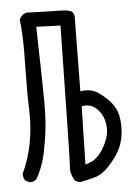

<svg xmlns="http://www.w3.org/2000/svg" viewBox="-55 -827 610 866"><g transform="rotate(-5 250.0 -394.0)"><path d="M96.2 -784.7Q73.2 -777.3 64.9 -755.4Q72.3 -698.2 72.3 -610.8Q72.3 -584.5 71.3 -538.1Q68.8 -428.7 71.8 -351.6Q72.3 -337.4 72.3 -318.1Q72.3 -298.8 70.3 -268.6Q68.4 -238.3 62 -202.1Q49.3 -130.9 18.1 -63.5Q17.6 -61 17.6 -58.6Q17.6 -43 26.4 -30.8L43.9 -22Q46.4 -21.5 48.3 -21.5Q64.5 -21.5 76.7 -32.2Q107.4 -85 119.9 -145.8Q132.3 -206.5 137.7 -257.1Q143.1 -307.6 143.1 -374Q143.1 -433.6 136.2 -717.3L245.6 -713.4Q235.8 -107.4 231.9 -58.6Q235.8 -33.2 248.5 -12.7Q258.8 -4.4 272.5 -2.4Q307.1 -8.3 340.8 -18.1Q373.5 -27.3 404.3 -60.3Q435.1 -93.3 453.1 -125Q471.2 -156.7 477.1 -198.7Q479.5 -216.8 479.5 -238Q479.5 -259.3 475.1 -283.2Q467.8 -325.2 429.7 -362.3Q391.1 -399.4 366.7 -406.7Q350.6 -412.1 332.5 -412.1Q323.7 -412.1 309.1 -410.2L313 -748Q311 -770 294.4 -774.9Q275.9 -780.8 242.9 -780.8Q210 -780.8 96.2 -784.7ZM309.1 -342.8Q319.8 -344.2 328.6 -344.2Q337.4 -344.2 347.7 -341.3Q364.7 -335.4 378.9 -321.8Q413.6 -287.1 413.6 -231.4Q413.6 -206.5 405.3 -185.1Q393.6 -153.3 375.5 -128.4Q357.4 -103 335 -90.8Q334.5 -90.8 303.2 -78.6Z"/></g></svg>

Font: Bakudai
Style: Light
Weight: 300
Version: Version 1.48